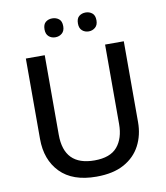

<svg xmlns="http://www.w3.org/2000/svg" viewBox="-98 -1084 933 1081"><g transform="rotate(-10 369.0 -543.5)"><path d="M649 -345Q649 -271 618 -211.5Q587 -152 524.5 -117.5Q462 -83 366 -83Q230 -83 159.5 -155.5Q89 -228 89 -347V-807H197V-352Q197 -175 371 -175Q461 -175 501.5 -223Q542 -271 542 -353V-807H649ZM221 -950Q221 -979 236.5 -991.5Q252 -1004 274 -1004Q296 -1004 312 -991.5Q328 -979 328 -950Q328 -923 312 -909.5Q296 -896 274 -896Q252 -896 236.5 -909.5Q221 -923 221 -950ZM412 -950Q412 -979 427.5 -991.5Q443 -1004 465 -1004Q486 -1004 502 -991.5Q518 -979 518 -950Q518 -923 502 -909.5Q486 -896 465 -896Q443 -896 427.5 -909.5Q412 -923 412 -950Z"/></g></svg>

Font: Noto Sans Kannada UI Medium
Style: Regular
Weight: 500
Designer: Jelle Bosma - Monotype Design Team
Foundry: Monotype Imaging Inc.
Version: Version 2.005; ttfautohint (v1.8.4.7-5d5b)